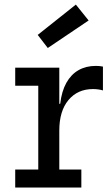

<svg xmlns="http://www.w3.org/2000/svg" viewBox="-20 -838 500 858"><path d="M245 -80.5H343.5V0H48V-80.5H151V-455H48V-535.5H245ZM440 -434Q429.5 -437 418.2 -438.5Q407 -440 395.5 -440Q327 -440 286 -391Q245 -342 245 -254.5L224 -374H249Q255.5 -430 276.5 -467.8Q297.5 -505.5 331 -524.5Q364.5 -543.5 408 -543.5Q416.5 -543.5 424.2 -542.8Q432 -542 440 -540.5ZM319 -817.5 376 -746.5 193.5 -623.5 148.5 -682Z"/></svg>

Font: Hepta Slab ExtraLight Medium
Style: Regular
Weight: 500
Version: Version 1.100